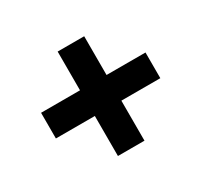

<svg xmlns="http://www.w3.org/2000/svg" viewBox="-109 -673 818 777"><g transform="rotate(-30 300.0 -284.0)"><path d="M238 -40V-227H56V-347H238V-528H362V-347H544V-227H362V-40Z"/></g></svg>

Font: Nunito Sans 7pt Black
Style: Regular
Weight: 900
Designer: Vernon Adams
Foundry: Vernon Adams
Version: Version 3.101;gftools[0.9.27]